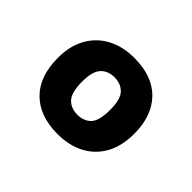

<svg xmlns="http://www.w3.org/2000/svg" viewBox="-100 -916 800 800"><g transform="rotate(45 300.0 -516.5)"><path d="M299 -290.5Q194 -290.5 134.8 -348.8Q75.5 -407 75.5 -517.5Q75.5 -587 103.8 -637.2Q132 -687.5 182.8 -714.5Q233.5 -741.5 301 -741.5Q409 -741.5 466.8 -681.8Q524.5 -622 524.5 -517.5Q524.5 -444 495.8 -393.2Q467 -342.5 416.2 -316.5Q365.5 -290.5 299 -290.5ZM301 -406Q338 -406 360.5 -429Q383 -452 383 -517.5Q383 -578.5 360.5 -602.2Q338 -626 299.5 -626Q261.5 -626 239.2 -601.8Q217 -577.5 217 -517.5Q217 -454.5 239.5 -430.2Q262 -406 301 -406Z"/></g></svg>

Font: Spline Sans Mono
Style: Regular
Weight: 400
Monospace: yes
Designer: Eben Sorkin, Mirko Velimirovic
Foundry: Sorkin Type
Version: Version 1.004